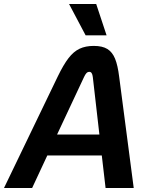

<svg xmlns="http://www.w3.org/2000/svg" viewBox="-41 -942 751 962"><path d="M469 -163H196L120 0H-21L248 -558Q277 -618 302.5 -651Q328 -684 358 -698Q388 -712 429 -712Q472 -712 497 -696.5Q522 -681 535.5 -648Q549 -615 556 -558L629 0H488ZM457 -268 424 -556Q421 -582 407 -582Q398 -582 392 -575.5Q386 -569 380 -556L245 -268ZM305 -922H441L493 -765H388Z"/></svg>

Font: KoHo
Style: Bold Italic
Weight: 700
Italic angle: -10°
Version: Version 1.000; ttfautohint (v1.6)